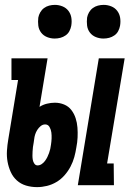

<svg xmlns="http://www.w3.org/2000/svg" viewBox="-20 -759 540 787"><path d="M299 0 385 -520H491L419 -89H446L447 0ZM132 8Q108 8 86.5 1.5Q65 -5 49 -19.5Q33 -34 24 -54Q15 -74 11 -96Q7 -118 8.5 -141.5Q10 -165 14 -188L54 -431H27V-520H175L142 -321Q156 -330 172.5 -334Q189 -338 205 -338Q225 -338 243 -330.5Q261 -323 272.5 -308Q284 -293 290 -274.5Q296 -256 297.5 -236Q299 -216 298 -195.5Q297 -175 293 -155Q290 -135 284.5 -115Q279 -95 269 -76Q259 -57 244.5 -40.5Q230 -24 211.5 -13Q193 -2 172.5 3Q152 8 132 8ZM134 -81Q143 -81 151 -86.5Q159 -92 164.5 -99.5Q170 -107 174 -115Q178 -123 181 -131.5Q184 -140 186 -148.5Q188 -157 189 -166Q191 -179 191.5 -191.5Q192 -204 190.5 -216Q189 -228 183 -238.5Q177 -249 165 -249Q155 -249 146.5 -242Q138 -235 132.5 -226Q127 -217 124 -207.5Q121 -198 120 -188L118 -174Q116 -165 115 -156Q114 -147 113.5 -138Q113 -129 113 -120.5Q113 -112 114.5 -103.5Q116 -95 121 -88Q126 -81 134 -81ZM404 -601Q388 -601 373 -607Q358 -613 348.5 -625.5Q339 -638 337 -654Q335 -670 337 -687Q339 -698 345 -708.5Q351 -719 360.5 -726Q370 -733 381.5 -736Q393 -739 405 -739Q421 -739 436 -733Q451 -727 460.5 -714.5Q470 -702 472.5 -686Q475 -670 472 -653Q470 -642 464.5 -631.5Q459 -621 449 -614Q439 -607 427.5 -604Q416 -601 404 -601ZM204 -601Q188 -601 173 -607Q158 -613 148.5 -625.5Q139 -638 137 -654Q135 -670 137 -687Q139 -698 145 -708.5Q151 -719 160.5 -726Q170 -733 181.5 -736Q193 -739 205 -739Q221 -739 236 -733Q251 -727 260.5 -714.5Q270 -702 272.5 -686Q275 -670 272 -653Q270 -642 264.5 -631.5Q259 -621 249 -614Q239 -607 227.5 -604Q216 -601 204 -601Z"/></svg>

Font: Iosevka Curly Slab Extrabold
Style: Italic
Weight: 800
Italic angle: -9°
Monospace: yes
Designer: Belleve Invis
Foundry: Belleve Invis
Version: Version 22.1.2; ttfautohint (v1.8.4)